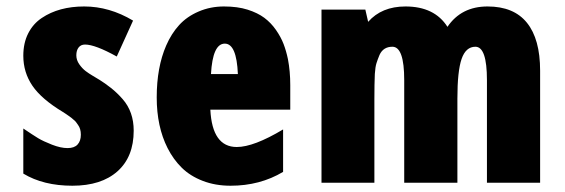

<svg xmlns="http://www.w3.org/2000/svg" viewBox="-20 -574 1775 603"><path d="M233.9 -150.9Q233.9 -169.9 225.1 -181.6Q221.2 -186.5 219.5 -189.5Q217.8 -192.4 211.9 -197.3Q206.1 -202.1 204.3 -203.9Q202.6 -205.6 195.3 -210.4Q188 -215.3 186.8 -216.3Q185.5 -217.3 177.7 -222.2Q110.4 -262.7 81.8 -304.7Q53.2 -346.7 53.2 -398.9Q53.2 -439 68.6 -469.2Q84 -499.5 111.3 -517.6Q165 -553.7 244.4 -553.7Q323.7 -553.7 397.9 -509.3L346.7 -396.5Q278.8 -434.1 247.1 -434.1Q233.9 -434.1 226.8 -424.8Q219.7 -415.5 219.7 -400.4Q219.7 -385.3 229 -372.1Q238.3 -358.9 249 -350.8Q259.8 -342.8 269 -337.4Q278.3 -332 293.7 -322.5Q309.1 -313 328.4 -297.9Q347.7 -282.7 365.2 -262.7Q399.9 -223.1 399.9 -163.6Q399.9 -81.5 349.1 -36.1Q298.3 9.3 207.3 9.3Q116.2 9.3 53.2 -28.8V-170.4Q83.5 -149.9 99.6 -140.1Q115.7 -130.4 143.3 -119.6Q170.9 -108.9 192.1 -108.9Q213.4 -108.9 223.6 -120.1Q233.9 -131.3 233.9 -150.9Z M704.1 9.3Q656.2 9.3 616.9 -5.9Q577.6 -21 551 -47.1Q524.4 -73.2 506.3 -108.9Q472.2 -176.3 472.2 -268.1Q472.2 -362.8 502 -431.2Q518.1 -468.3 542.5 -495.1Q566.9 -522 603.8 -537.8Q640.6 -553.7 683.3 -553.7Q726.1 -553.7 757.6 -543.7Q789.1 -533.7 810.1 -518.1Q831.1 -502.4 846.7 -480Q862.3 -457.5 870.6 -435.8Q878.9 -414.1 884.3 -388.2Q891.6 -350.1 891.6 -306.6V-229.5H640.6Q646.5 -112.3 723.6 -112.3Q776.9 -112.3 869.1 -167.5V-34.2Q796.4 9.3 704.1 9.3ZM686 -437Q647.9 -437 642.6 -341.3H727.1Q723.1 -437 686 -437Z M1253.4 -553.7Q1344.7 -553.7 1385.3 -489.7Q1428.7 -553.7 1511.2 -553.7Q1593.8 -553.7 1635 -502.4Q1676.3 -451.2 1676.3 -352.1V0H1509.3V-322.3Q1509.3 -427.2 1473.1 -427.2Q1442.9 -427.2 1429.7 -388.9Q1416.5 -350.6 1416.5 -264.6V0H1249.5V-322.3Q1249.5 -427.2 1212.4 -427.2Q1183.6 -427.2 1171.9 -401.4Q1166 -387.2 1162.4 -375.7Q1158.7 -364.3 1157.2 -341.8Q1155.8 -311 1155.8 -261.7V0H989.7V-543.9H1127.4L1136.2 -505.4Q1178.7 -553.7 1253.4 -553.7Z"/></svg>

Font: Open Sans Hebrew Condensed Extra Bold
Style: Regular
Weight: 800
Width: 3
Foundry: Ascender Corporation, Yanek Iontef
Version: Version 2.001;PS 002.001;hotconv 1.0.70;makeotf.lib2.5.58329